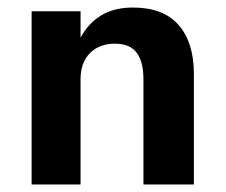

<svg xmlns="http://www.w3.org/2000/svg" viewBox="-20 -490 599 510"><path d="M361 -280Q361 -326 343 -350Q325 -374 285 -374Q244 -374 219 -349Q194 -324 194 -280V0H64V-460H194V-390Q215 -429 249.5 -449.5Q284 -470 333 -470Q414 -470 454.5 -423.5Q495 -377 495 -294V0H361Z"/></svg>

Font: Von Semi
Style: Regular
Weight: 600
Version: Version 4.000; ttfautohint (v1.8.4.7-5d5b)